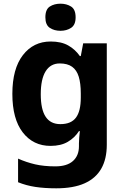

<svg xmlns="http://www.w3.org/2000/svg" viewBox="-20 -781 672 1041"><path d="M255 -556Q312 -556 350 -534.5Q388 -513 413 -477H418L431 -546H559V4Q559 81 529 133.5Q499 186 438.5 213Q378 240 285 240Q222 240 172 232.5Q122 225 78 207V79Q123 99 170.5 110Q218 121 280 121Q343 121 375.5 92Q408 63 408 12V-3Q408 -15 409.5 -35Q411 -55 413 -70H408Q385 -34 347.5 -12Q310 10 254 10Q160 10 103.5 -63Q47 -136 47 -272Q47 -408 104 -482Q161 -556 255 -556ZM304 -437Q254 -437 227.5 -394.5Q201 -352 201 -270Q201 -188 227.5 -148Q254 -108 307 -108Q337 -108 358 -117Q379 -126 392 -143.5Q405 -161 411.5 -188Q418 -215 418 -252V-274Q418 -329 407 -365Q396 -401 371 -419Q346 -437 304 -437ZM308 -761Q341 -761 365.5 -745.5Q390 -730 390 -687Q390 -646 365.5 -630Q341 -614 308 -614Q274 -614 250 -630Q226 -646 226 -687Q226 -730 250 -745.5Q274 -761 308 -761Z"/></svg>

Font: Noto Sans Cherokee
Style: Regular
Weight: 400
Designer: Monotype Design Team
Foundry: Monotype Imaging Inc.
Version: Version 2.001